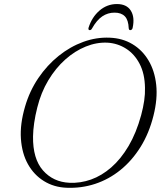

<svg xmlns="http://www.w3.org/2000/svg" viewBox="-20 -894 796 927"><path d="M510.5 -712Q571.5 -709.5 619.2 -681Q667 -652.5 697 -602.2Q727 -552 734.2 -484.5Q741.5 -417 721 -335.5Q700 -251 658.8 -184.8Q617.5 -118.5 561.5 -73.2Q505.5 -28 439.2 -6.2Q373 15.5 301 12.5Q240 10 192 -19.8Q144 -49.5 115 -101.2Q86 -153 81 -223.8Q76 -294.5 101 -379.5Q123 -455 165.2 -517.2Q207.5 -579.5 263.2 -624.2Q319 -669 382.5 -692Q446 -715 510.5 -712ZM315.5 -11.5Q368 -9 419.5 -27.2Q471 -45.5 517.2 -85.8Q563.5 -126 600.8 -189Q638 -252 661.5 -338Q671.5 -375 676.2 -408Q681 -441 680 -470Q679 -538 654.2 -585.5Q629.5 -633 588.8 -659Q548 -685 499 -688Q446.5 -690.5 394 -669.2Q341.5 -648 295 -606.5Q248.5 -565 213.2 -506.2Q178 -447.5 160 -375Q150 -335.5 145 -300.5Q140 -265.5 139.5 -235.5Q138 -127.5 187.5 -71.2Q237 -15 315.5 -11.5ZM533 -833Q500.5 -833 473.8 -815Q447 -797 424.5 -757Q422 -752 419 -750.2Q416 -748.5 413 -748.5Q409.5 -748.5 407.8 -751.2Q406 -754 407.5 -760Q423.5 -811 460.2 -842.8Q497 -874.5 544.5 -874.5Q591.5 -874.5 611.5 -842.8Q631.5 -811 620.5 -760Q619.5 -754 616 -751.2Q612.5 -748.5 609 -748.5Q606 -748.5 604.2 -750.2Q602.5 -752 601.5 -757Q600 -797.5 582.8 -815.2Q565.5 -833 533 -833Z"/></svg>

Font: Fraunces ExtraLight
Style: Italic
Weight: 250
Italic angle: -16°
Version: Version 1.000;[b76b70a41]